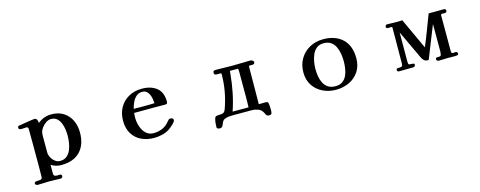

<svg xmlns="http://www.w3.org/2000/svg" viewBox="-30 -1192 5061 2023"><g transform="rotate(-15 2500.0 -180.0)"><path d="M637 -249Q637 -279 632 -316Q627 -353 613.5 -386Q600 -419 575.5 -440.5Q551 -462 511 -462Q484 -462 457 -444Q430 -426 410.5 -400Q391 -374 386 -348Q384 -338 383.5 -328Q383 -318 383 -308V-132Q383 -105 398 -76.5Q413 -48 438 -29Q463 -10 491 -10Q537 -10 565.5 -33.5Q594 -57 609.5 -94Q625 -131 631 -172Q637 -213 637 -249ZM771 -247Q771 -114 699 -39.5Q627 35 493 35Q433 35 383 3V96Q383 117 394 123.5Q405 130 421 129.5Q437 129 452 129Q471 129 471 151Q471 161 463 166Q455 171 447 171Q417 171 385.5 169.5Q354 168 324 168Q294 168 261.5 170Q229 172 199 172Q192 172 182 167Q172 162 172 152Q172 139 181.5 135Q191 131 204 131Q218 130 229.5 129.5Q241 129 248 125Q256 120 257.5 111Q259 102 259 93Q259 67 259.5 40Q260 13 260 -13V-274Q260 -315 259.5 -351Q259 -387 259 -427Q259 -433 253 -438.5Q247 -444 242 -444Q227 -444 213.5 -442.5Q200 -441 185 -441Q176 -441 165.5 -444.5Q155 -448 155 -460Q155 -470 158 -475.5Q161 -481 171 -482Q186 -484 211 -488.5Q236 -493 257 -496Q279 -499 304 -503.5Q329 -508 342 -508Q362 -508 369.5 -493Q377 -478 379 -455Q444 -509 528 -509Q605 -509 659.5 -474Q714 -439 742.5 -380Q771 -321 771 -247Z M1609 -341Q1608 -363 1603.5 -389Q1599 -415 1588.5 -438Q1578 -461 1560 -475.5Q1542 -490 1514 -490Q1475 -490 1448.5 -466.5Q1422 -443 1406 -408Q1390 -373 1382 -340Q1412 -339 1442 -339Q1472 -339 1502 -339Q1529 -339 1555.5 -339.5Q1582 -340 1609 -341ZM1760 -119Q1760 -110 1754 -99Q1747 -89 1733 -75.5Q1719 -62 1703.5 -49.5Q1688 -37 1677 -30Q1642 -8 1598.5 2Q1555 12 1513 12Q1433 12 1371.5 -18.5Q1310 -49 1275.5 -107Q1241 -165 1241 -247Q1241 -329 1276.5 -391Q1312 -453 1375 -488Q1438 -523 1519 -523Q1617 -523 1678.5 -474.5Q1740 -426 1740 -322Q1740 -306 1731.5 -301.5Q1723 -297 1709 -297Q1681 -297 1652.5 -297.5Q1624 -298 1595 -298Q1540 -298 1485 -297.5Q1430 -297 1375 -297Q1372 -270 1372 -245Q1372 -212 1380.5 -175.5Q1389 -139 1406.5 -108Q1424 -77 1452 -57.5Q1480 -38 1520 -38Q1567 -38 1610.5 -55Q1654 -72 1685 -109Q1689 -113 1695 -119.5Q1701 -126 1704 -130Q1710 -138 1716.5 -140Q1723 -142 1731 -142Q1742 -142 1751 -136Q1760 -130 1760 -119Z M2557 -427Q2557 -430 2556.5 -439Q2556 -448 2555 -456Q2554 -464 2550 -464H2465Q2464 -455 2463 -445.5Q2462 -436 2461 -426Q2452 -329 2432.5 -232Q2413 -135 2381 -42H2555Q2556 -72 2556.5 -101.5Q2557 -131 2557 -161ZM2776 49Q2776 68 2771.5 82Q2767 96 2744 96Q2734 96 2725 92Q2716 88 2711 79Q2707 71 2703.5 63Q2700 55 2695 48Q2678 19 2645.5 7.5Q2613 -4 2581 -4H2387Q2365 -4 2342 -3Q2319 -2 2297 5Q2272 12 2262 27Q2252 42 2247 57Q2242 72 2233.5 83Q2225 94 2203 94Q2196 94 2185 89Q2174 84 2174 75Q2174 51 2176.5 26Q2179 1 2186 -21Q2189 -31 2194 -36Q2199 -41 2209 -43Q2218 -45 2227.5 -45.5Q2237 -46 2247 -46Q2270 -46 2284 -54.5Q2298 -63 2306 -85Q2338 -173 2355 -266Q2372 -359 2372 -452Q2372 -464 2364 -464Q2356 -464 2347 -464H2323Q2311 -464 2302 -468.5Q2293 -473 2293 -487Q2293 -505 2302.5 -509Q2312 -513 2327 -513Q2372 -513 2417 -511.5Q2462 -510 2507 -510Q2556 -510 2604 -512Q2652 -514 2701 -514Q2711 -514 2723.5 -506.5Q2736 -499 2736 -488Q2736 -474 2727.5 -469Q2719 -464 2706 -464Q2701 -464 2695 -464.5Q2689 -465 2683 -465Q2671 -465 2671 -453Q2671 -352 2669.5 -249.5Q2668 -147 2668 -46Q2683 -46 2698.5 -46.5Q2714 -47 2729 -47Q2737 -47 2747 -46.5Q2757 -46 2763 -42Q2770 -39 2772.5 -19.5Q2775 0 2775.5 20.5Q2776 41 2776 49Z M3650 -252Q3650 -291 3643.5 -332.5Q3637 -374 3620 -410Q3603 -446 3572 -468Q3541 -490 3492 -490Q3446 -490 3416.5 -466.5Q3387 -443 3370.5 -406Q3354 -369 3347 -327.5Q3340 -286 3340 -250Q3340 -210 3346.5 -169.5Q3353 -129 3370.5 -95Q3388 -61 3419 -40.5Q3450 -20 3499 -20Q3547 -20 3576.5 -41.5Q3606 -63 3622 -98Q3638 -133 3644 -173.5Q3650 -214 3650 -252ZM3786 -249Q3786 -165 3746.5 -105Q3707 -45 3641 -13.5Q3575 18 3495 18Q3417 18 3351.5 -14Q3286 -46 3247 -105.5Q3208 -165 3208 -247Q3208 -331 3246 -395Q3284 -459 3350 -495.5Q3416 -532 3498 -532Q3632 -532 3709 -458.5Q3786 -385 3786 -249Z M4834 -19Q4834 -6 4822.5 -3Q4811 0 4800 0Q4779 0 4757.5 -0.5Q4736 -1 4715 -1Q4692 -1 4668 0.5Q4644 2 4621 2Q4613 2 4603.5 -3Q4594 -8 4594 -17Q4594 -36 4609 -37Q4624 -38 4637 -38Q4652 -38 4655.5 -56.5Q4659 -75 4659 -86V-387Q4630 -317 4601.5 -243.5Q4573 -170 4544 -99Q4538 -84 4531 -65Q4524 -46 4517 -32Q4483 -32 4468.5 -45.5Q4454 -59 4445 -77L4297 -392Q4297 -314 4296.5 -235.5Q4296 -157 4296 -79Q4296 -51 4301.5 -45Q4307 -39 4335 -39Q4344 -39 4354 -37Q4364 -35 4364 -22Q4364 -12 4356.5 -6Q4349 0 4340 0Q4307 0 4263 1Q4219 2 4186 2Q4165 2 4165 -18Q4165 -33 4179.5 -34Q4194 -35 4204 -35Q4225 -35 4230 -45Q4235 -55 4235 -74Q4235 -171 4236 -268.5Q4237 -366 4237 -463Q4237 -470 4227 -470Q4217 -470 4209 -469.5Q4201 -469 4191 -469Q4184 -469 4177 -473Q4170 -477 4170 -486Q4170 -493 4175 -501Q4180 -509 4187 -509Q4214 -509 4244.5 -508Q4275 -507 4302 -507Q4316 -507 4330 -507.5Q4344 -508 4357 -509L4513 -172Q4548 -254 4580 -339Q4612 -424 4644 -507Q4685 -507 4726 -507.5Q4767 -508 4807 -508Q4823 -508 4827.5 -501Q4832 -494 4832 -487Q4832 -475 4824 -470.5Q4816 -466 4807 -466Q4800 -466 4793 -466.5Q4786 -467 4778 -467Q4775 -467 4770.5 -464Q4766 -461 4766 -456V-64Q4766 -54 4769 -46Q4772 -38 4784 -38Q4789 -38 4800 -39Q4811 -40 4816 -40Q4823 -40 4828.5 -33.5Q4834 -27 4834 -19Z"/></g></svg>

Font: Kaisei Tokumin ExtraBold
Style: Regular
Weight: 800
Designer: Font-Kai, 金井和夫
Foundry: KAZUO KANAI
Version: Version 5.003